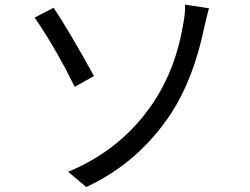

<svg xmlns="http://www.w3.org/2000/svg" viewBox="-20 -751 1040 799"><path d="M263.7 -36.1Q487.3 -128.9 617.2 -323.2Q710.9 -461.9 742.2 -649.4Q752 -701.2 750 -731.4L849.6 -716.8Q841.8 -689.5 830.1 -637.7Q786.1 -424.8 693.4 -281.2Q557.6 -74.2 338.9 27.3ZM124 -677.7 203.1 -718.8Q265.6 -626 371.1 -434.6L291 -389.6Q221.7 -531.2 142.6 -650.4Q132.8 -666 124 -677.7Z"/></svg>

Font: Taipei Sans TC Beta
Style: Regular
Weight: 400
Designer: JT Foundry
Foundry: JT Foundry
Version: Version 1.000